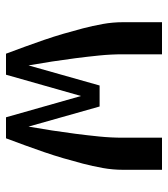

<svg xmlns="http://www.w3.org/2000/svg" viewBox="20 -580 560 640"><g transform="rotate(90 300.0 -260.0)"><path d="M159 0Q147 -32 135.5 -63.5Q124 -95 113 -127Q102 -159 92.5 -191.5Q83 -224 74.5 -256.5Q66 -289 60 -322.5Q54 -356 54 -390V-520H161V-390Q161 -350 165 -310.5Q169 -271 174 -232Q179 -193 185 -154Q191 -115 198 -75L265 -312H335L402 -75Q409 -115 415 -154Q421 -193 426 -232Q431 -271 435 -310.5Q439 -350 439 -390V-520H546V-390Q546 -356 540 -322.5Q534 -289 525.5 -256.5Q517 -224 507.5 -191.5Q498 -159 487 -127Q476 -95 464.5 -63.5Q453 -32 441 0H371L300 -250L229 0Z"/></g></svg>

Font: Zed Mono Semibold Extended
Style: Regular
Weight: 600
Width: 7
Monospace: yes
Designer: Belleve Invis
Foundry: Belleve Invis
Version: Version 1.0.0; ttfautohint (v1.8.4)